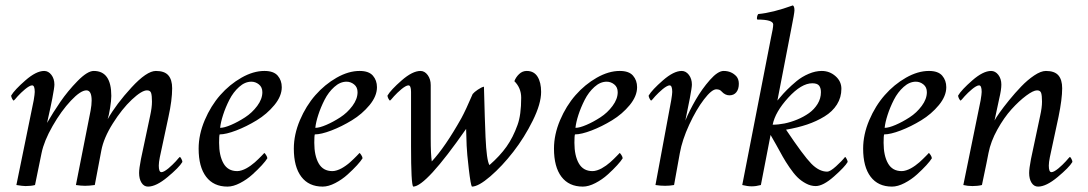

<svg xmlns="http://www.w3.org/2000/svg" viewBox="-20 -689 4052 715"><path d="M504.9 -96.7 539.1 -257.8Q545.9 -288.6 545.9 -310.5Q545.9 -333 542.7 -342.8Q539.6 -352.5 527.3 -352.5Q507.8 -352.5 470.9 -317.9Q434.1 -283.2 400.1 -229.2Q366.2 -175.3 357.4 -128.9L333 0Q312.5 2.9 296.9 2.9Q281.7 2.9 262.7 0L317.4 -277.3Q321.3 -298.3 321.3 -314.5Q321.3 -352.5 301.8 -352.5Q280.3 -352.5 244.1 -314.2Q208 -275.9 176 -220Q144 -164.1 134.8 -119.1L110.4 0Q96.2 3.9 75.2 3.9Q64.5 3.9 41 0L105.5 -315.4Q109.4 -338.9 109.4 -346.7Q109.4 -371.1 99.6 -371.1Q94.7 -371.1 87.6 -366.9Q80.6 -362.8 73.5 -356.9Q66.4 -351.1 58.8 -343.8Q51.3 -336.4 45.9 -330.6Q40.5 -324.7 36.1 -319.3L31.2 -314.5Q28.8 -314.5 25.1 -321.5Q21.5 -328.6 21.5 -333Q34.2 -354.5 74.5 -389.6Q114.7 -424.8 144.5 -424.8Q160.2 -424.8 171.4 -410.2Q182.6 -395.5 182.6 -374Q182.6 -363.3 174.8 -322.3Q170.4 -298.8 155.3 -231.4Q177.2 -269.5 204.8 -309.8Q232.4 -350.1 269 -387.5Q305.7 -424.8 329.1 -424.8Q394.5 -424.8 394.5 -332Q394.5 -314.9 389.9 -286.4Q385.3 -257.8 380.9 -245.1Q413.1 -301.8 469.7 -363.3Q526.4 -424.8 560.5 -424.8Q592.8 -424.8 606.9 -408.4Q621.1 -392.1 621.1 -360.4Q621.1 -316.4 607.4 -253.9L575.2 -103.5Q571.3 -84 571.3 -72.3Q571.3 -47.9 581.1 -47.9Q585.9 -47.9 593 -52Q600.1 -56.2 607.2 -62Q614.3 -67.9 621.8 -75.2Q629.4 -82.5 634.8 -88.4Q640.1 -94.2 644.5 -99.6L649.4 -104.5Q651.9 -104.5 655.5 -97.4Q659.2 -90.3 659.2 -85.9Q647 -65.4 604.2 -29.8Q561.5 5.9 531.2 5.9Q516.1 5.9 507.1 -8.3Q498 -22.5 498 -44.9Q498 -61 504.9 -96.7Z M964.8 -424.8Q999 -424.8 1014.2 -407.2Q1029.3 -389.6 1029.3 -364.3Q1029.3 -331.1 1001.7 -297.6Q974.1 -264.2 936 -241Q897.9 -217.8 859.6 -203.1Q821.3 -188.5 797.9 -188.5Q795.9 -182.6 795.9 -157.2Q795.9 -109.4 812.3 -80.6Q828.6 -51.8 863.3 -51.8Q871.1 -51.8 880.1 -54.7Q889.2 -57.6 897.2 -62Q905.3 -66.4 913.8 -72.5Q922.4 -78.6 929 -84.5Q935.5 -90.3 942.1 -96.7Q948.7 -103 952.9 -107.4Q957 -111.8 960.4 -115.2L963.9 -119.1Q966.3 -119.1 970.9 -111.6Q975.6 -104 975.6 -99.6Q969.7 -89.8 955.1 -73.7Q940.4 -57.6 919.9 -39.1Q899.4 -20.5 874 -7.3Q848.6 5.9 827.1 5.9Q775.4 5.9 747.6 -30.8Q719.7 -67.4 719.7 -135.7Q719.7 -188 742.4 -241.5Q765.1 -294.9 800 -334.7Q835 -374.5 879.2 -399.7Q923.3 -424.8 964.8 -424.8ZM799.8 -212.9Q814.9 -212.9 840.6 -223.9Q866.2 -234.9 892.6 -252Q918.9 -269 938 -294.7Q957 -320.3 957 -345.7Q957 -364.3 944.3 -374.5Q931.6 -384.8 916 -384.8Q892.1 -384.8 870.4 -365.2Q848.6 -345.7 834.2 -317.4Q819.8 -289.1 810.8 -261.2Q801.8 -233.4 799.8 -212.9Z M1319.3 -424.8Q1353.5 -424.8 1368.7 -407.2Q1383.8 -389.6 1383.8 -364.3Q1383.8 -331.1 1356.2 -297.6Q1328.6 -264.2 1290.5 -241Q1252.4 -217.8 1214.1 -203.1Q1175.8 -188.5 1152.3 -188.5Q1150.4 -182.6 1150.4 -157.2Q1150.4 -109.4 1166.7 -80.6Q1183.1 -51.8 1217.8 -51.8Q1225.6 -51.8 1234.6 -54.7Q1243.7 -57.6 1251.7 -62Q1259.8 -66.4 1268.3 -72.5Q1276.9 -78.6 1283.4 -84.5Q1290 -90.3 1296.6 -96.7Q1303.2 -103 1307.4 -107.4Q1311.5 -111.8 1314.9 -115.2L1318.4 -119.1Q1320.8 -119.1 1325.4 -111.6Q1330.1 -104 1330.1 -99.6Q1324.2 -89.8 1309.6 -73.7Q1294.9 -57.6 1274.4 -39.1Q1253.9 -20.5 1228.5 -7.3Q1203.1 5.9 1181.6 5.9Q1129.9 5.9 1102.1 -30.8Q1074.2 -67.4 1074.2 -135.7Q1074.2 -188 1096.9 -241.5Q1119.6 -294.9 1154.5 -334.7Q1189.5 -374.5 1233.6 -399.7Q1277.8 -424.8 1319.3 -424.8ZM1154.3 -212.9Q1169.4 -212.9 1195.1 -223.9Q1220.7 -234.9 1247.1 -252Q1273.4 -269 1292.5 -294.7Q1311.5 -320.3 1311.5 -345.7Q1311.5 -364.3 1298.8 -374.5Q1286.1 -384.8 1270.5 -384.8Q1246.6 -384.8 1224.9 -365.2Q1203.1 -345.7 1188.7 -317.4Q1174.3 -289.1 1165.3 -261.2Q1156.2 -233.4 1154.3 -212.9Z M1782.2 -366.2Q1785.6 -233.9 1788.1 -178.7Q1792 -91.3 1802.7 -74.2Q1841.8 -108.4 1866.2 -142.8Q1890.6 -177.2 1907.2 -223.6Q1920.9 -260.7 1920.9 -325.2Q1920.9 -361.3 1895.5 -386.7Q1900.9 -401.4 1913.1 -413.1Q1925.3 -424.8 1941.4 -424.8Q1968.3 -424.8 1981.7 -403.6Q1995.1 -382.3 1995.1 -346.7Q1995.1 -302.7 1964.1 -240Q1933.1 -177.2 1891.6 -123.8Q1850.1 -70.3 1805.9 -32.2Q1761.7 5.9 1737.3 5.9Q1732.9 0.5 1725.8 -59.3Q1718.8 -119.1 1717.8 -146.5L1715.8 -209Q1565.9 5.9 1518.6 5.9Q1510.7 -2.9 1510.7 -144.5V-346.7Q1510.7 -371.1 1501 -371.1Q1496.1 -371.1 1489 -366.9Q1481.9 -362.8 1474.9 -356.9Q1467.8 -351.1 1460.2 -343.8Q1452.6 -336.4 1447.3 -330.6Q1441.9 -324.7 1437.5 -319.3L1432.6 -314.5Q1430.2 -314.5 1426.5 -321.5Q1422.9 -328.6 1422.9 -333Q1435.5 -354.5 1475.8 -389.6Q1516.1 -424.8 1545.9 -424.8Q1561.5 -424.8 1572.8 -409.4Q1584 -394 1584 -372.1V-320.3V-171.9Q1584 -115.2 1587.9 -87.9Q1637.2 -140.6 1698.2 -249Q1714.4 -278.8 1740.2 -338.9Q1746.1 -346.2 1759.5 -355.2Q1772.9 -364.3 1782.2 -366.2Z M2288.1 -424.8Q2322.3 -424.8 2337.4 -407.2Q2352.5 -389.6 2352.5 -364.3Q2352.5 -331.1 2325 -297.6Q2297.4 -264.2 2259.3 -241Q2221.2 -217.8 2182.9 -203.1Q2144.5 -188.5 2121.1 -188.5Q2119.1 -182.6 2119.1 -157.2Q2119.1 -109.4 2135.5 -80.6Q2151.9 -51.8 2186.5 -51.8Q2194.3 -51.8 2203.4 -54.7Q2212.4 -57.6 2220.5 -62Q2228.5 -66.4 2237.1 -72.5Q2245.6 -78.6 2252.2 -84.5Q2258.8 -90.3 2265.4 -96.7Q2272 -103 2276.1 -107.4Q2280.3 -111.8 2283.7 -115.2L2287.1 -119.1Q2289.6 -119.1 2294.2 -111.6Q2298.8 -104 2298.8 -99.6Q2293 -89.8 2278.3 -73.7Q2263.7 -57.6 2243.2 -39.1Q2222.7 -20.5 2197.3 -7.3Q2171.9 5.9 2150.4 5.9Q2098.6 5.9 2070.8 -30.8Q2043 -67.4 2043 -135.7Q2043 -188 2065.7 -241.5Q2088.4 -294.9 2123.3 -334.7Q2158.2 -374.5 2202.4 -399.7Q2246.6 -424.8 2288.1 -424.8ZM2123 -212.9Q2138.2 -212.9 2163.8 -223.9Q2189.5 -234.9 2215.8 -252Q2242.2 -269 2261.2 -294.7Q2280.3 -320.3 2280.3 -345.7Q2280.3 -364.3 2267.6 -374.5Q2254.9 -384.8 2239.3 -384.8Q2215.3 -384.8 2193.6 -365.2Q2171.9 -345.7 2157.5 -317.4Q2143.1 -289.1 2134 -261.2Q2125 -233.4 2123 -212.9Z M2674.8 -424.8Q2704.1 -424.8 2722.7 -404.3Q2731.4 -393.6 2731.4 -377Q2731.4 -357.4 2722.2 -345.7Q2712.9 -334 2696.3 -334Q2680.2 -334 2667 -348.6Q2660.6 -356.4 2647.5 -356.4Q2630.4 -356.4 2601.6 -318.8Q2572.8 -281.2 2546.6 -224.6Q2520.5 -168 2511.7 -119.1L2490.2 0Q2474.1 2.9 2457 2.9Q2438.5 2.9 2420.9 0L2479.5 -315.4Q2483.4 -338.9 2483.4 -346.7Q2483.4 -371.1 2473.6 -371.1Q2468.8 -371.1 2461.7 -366.9Q2454.6 -362.8 2447.5 -356.9Q2440.4 -351.1 2432.9 -343.8Q2425.3 -336.4 2419.9 -330.6Q2414.6 -324.7 2410.2 -319.3L2405.3 -314.5Q2402.8 -314.5 2399.2 -321.5Q2395.5 -328.6 2395.5 -333Q2408.2 -354.5 2448.5 -389.6Q2488.8 -424.8 2518.6 -424.8Q2534.2 -424.8 2545.4 -410.2Q2556.6 -395.5 2556.6 -374Q2556.6 -363.3 2548.8 -322.3Q2543.9 -295.9 2532.2 -240.2Q2547.4 -276.9 2570.8 -317.4Q2594.2 -357.9 2623.8 -391.4Q2653.3 -424.8 2674.8 -424.8Z M3040 -424.8Q3069.3 -424.8 3091.3 -405.5Q3113.3 -386.2 3113.3 -358.4Q3113.3 -326.2 3096.7 -299.8Q3080.1 -273.4 3050.5 -255.4Q3021 -237.3 2985.6 -225.3Q2950.2 -213.4 2907.2 -206.1Q2971.7 -109.9 3001 -79.8Q3030.3 -49.8 3060.5 -49.8Q3071.3 -49.8 3093.3 -69.6Q3115.2 -89.4 3127 -104.5Q3128.9 -104.5 3132.8 -97.2Q3136.7 -89.8 3136.7 -85.9Q3126.5 -67.9 3085.9 -32Q3045.4 3.9 3017.6 3.9Q2999 3.9 2981 -5.9Q2962.9 -15.6 2949.2 -29.3Q2935.5 -43 2920.2 -65.4Q2904.8 -87.9 2895 -105.5Q2885.3 -123 2871.1 -148.7Q2856.9 -174.3 2849.6 -186.5L2813.5 0Q2795.4 4.9 2779.3 4.9Q2763.7 4.9 2744.1 0L2850.6 -545.9Q2859.4 -585.4 2859.4 -597.7Q2859.4 -616.2 2799.8 -616.2Q2797.9 -619.1 2799.3 -626.5Q2800.8 -633.8 2803.7 -636.7Q2857.4 -641.6 2932.6 -668.9Q2938.5 -665.5 2938.5 -650.4Q2938.5 -640.6 2925.8 -577.1L2875 -314.5L2885.7 -327.1Q2896 -339.8 2911.4 -355.2Q2926.8 -370.6 2946.5 -387Q2966.3 -403.3 2991.5 -414.1Q3016.6 -424.8 3040 -424.8ZM3004.9 -378.9Q2964.4 -378.9 2915.5 -325.4Q2866.7 -272 2857.4 -224.6Q2877.9 -224.6 2901.4 -229.2Q2924.8 -233.9 2949 -243.9Q2973.1 -253.9 2992.7 -267.8Q3012.2 -281.7 3024.7 -302Q3037.1 -322.3 3037.1 -345.7Q3037.1 -361.3 3030.3 -370.1Q3023.4 -378.9 3004.9 -378.9Z M3439.5 -424.8Q3473.6 -424.8 3488.8 -407.2Q3503.9 -389.6 3503.9 -364.3Q3503.9 -331.1 3476.3 -297.6Q3448.7 -264.2 3410.6 -241Q3372.6 -217.8 3334.2 -203.1Q3295.9 -188.5 3272.5 -188.5Q3270.5 -182.6 3270.5 -157.2Q3270.5 -109.4 3286.9 -80.6Q3303.2 -51.8 3337.9 -51.8Q3345.7 -51.8 3354.7 -54.7Q3363.8 -57.6 3371.8 -62Q3379.9 -66.4 3388.4 -72.5Q3397 -78.6 3403.6 -84.5Q3410.2 -90.3 3416.7 -96.7Q3423.3 -103 3427.5 -107.4Q3431.6 -111.8 3435.1 -115.2L3438.5 -119.1Q3440.9 -119.1 3445.6 -111.6Q3450.2 -104 3450.2 -99.6Q3444.3 -89.8 3429.7 -73.7Q3415 -57.6 3394.5 -39.1Q3374 -20.5 3348.6 -7.3Q3323.2 5.9 3301.8 5.9Q3250 5.9 3222.2 -30.8Q3194.3 -67.4 3194.3 -135.7Q3194.3 -188 3217 -241.5Q3239.7 -294.9 3274.7 -334.7Q3309.6 -374.5 3353.8 -399.7Q3397.9 -424.8 3439.5 -424.8ZM3274.4 -212.9Q3289.6 -212.9 3315.2 -223.9Q3340.8 -234.9 3367.2 -252Q3393.6 -269 3412.6 -294.7Q3431.6 -320.3 3431.6 -345.7Q3431.6 -364.3 3418.9 -374.5Q3406.2 -384.8 3390.6 -384.8Q3366.7 -384.8 3345 -365.2Q3323.2 -345.7 3308.8 -317.4Q3294.4 -289.1 3285.4 -261.2Q3276.4 -233.4 3274.4 -212.9Z M3701.2 -322.3 3683.6 -240.2Q3688 -249 3701.9 -268.8Q3715.8 -288.6 3737.8 -315.7Q3759.8 -342.8 3783 -366.9Q3806.2 -391.1 3831.3 -408Q3856.4 -424.8 3875 -424.8Q3907.2 -424.8 3921.4 -408.4Q3935.5 -392.1 3935.5 -360.4Q3935.5 -320.3 3921.9 -253.9L3889.6 -103.5Q3885.7 -84 3885.7 -72.3Q3885.7 -47.9 3895.5 -47.9Q3900.4 -47.9 3907.5 -52Q3914.6 -56.2 3921.6 -62Q3928.7 -67.9 3936.3 -75.2Q3943.8 -82.5 3949.2 -88.4Q3954.6 -94.2 3959 -99.6L3963.9 -104.5Q3966.3 -104.5 3970 -97.4Q3973.6 -90.3 3973.6 -85.9Q3961.4 -65.4 3918.7 -29.8Q3876 5.9 3845.7 5.9Q3830.6 5.9 3821.5 -8.3Q3812.5 -22.5 3812.5 -44.9Q3812.5 -61 3819.3 -96.7L3853.5 -257.8Q3860.4 -288.6 3860.4 -310.5Q3860.4 -333 3857.2 -342.8Q3854 -352.5 3841.8 -352.5Q3828.1 -352.5 3801.5 -332.8Q3774.9 -313 3746.8 -282Q3718.8 -251 3694.1 -206.5Q3669.4 -162.1 3661.1 -119.1Q3657.7 -99.6 3636.7 0Q3621.1 3.9 3601.6 3.9Q3583 3.9 3567.4 0L3631.8 -315.4Q3635.7 -338.9 3635.7 -346.7Q3635.7 -371.1 3626 -371.1Q3621.1 -371.1 3614 -366.9Q3606.9 -362.8 3599.9 -356.9Q3592.8 -351.1 3585.2 -343.8Q3577.6 -336.4 3572.3 -330.6Q3566.9 -324.7 3562.5 -319.3L3557.6 -314.5Q3555.2 -314.5 3551.5 -321.5Q3547.9 -328.6 3547.9 -333Q3560.5 -354.5 3600.8 -389.6Q3641.1 -424.8 3670.9 -424.8Q3686.5 -424.8 3697.8 -410.2Q3709 -395.5 3709 -374Q3709 -355 3701.2 -322.3Z"/></svg>

Font: Crimson
Style: Italic
Weight: 400
Italic angle: -11°
Version: Version 0.8